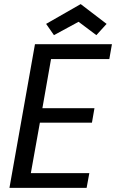

<svg xmlns="http://www.w3.org/2000/svg" viewBox="-20 -913 564 933"><path d="M523.9 -698.2 511.2 -626H228L186 -387.2H439L426.8 -316.9H173.8L129.9 -71.8H414.1L400.9 0H25.9L149.9 -698.2ZM372.1 -893.1 498 -796.9 448.2 -742.2 361.8 -807.1 242.2 -742.2 204.1 -796.9Z"/></svg>

Font: SVN-Poppins
Style: Italic
Weight: 400
Italic angle: -10°
Designer: Ninad Kale (Devanagari), Jonny Pinhorn (Latin)
Foundry: Indian Type Foundry
Version: Version 3.002 2017